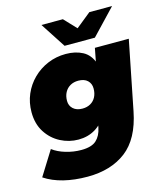

<svg xmlns="http://www.w3.org/2000/svg" viewBox="-154 -870 1007 1176"><g transform="rotate(-15 350.0 -281.5)"><path d="M255 204Q172 204 103.5 187Q35 170 -16 136L80 -18Q113 7 161.5 21.5Q210 36 259 36Q325 36 355 8.5Q385 -19 395 -68L409 -138L450 -294L485 -464L501 -547H716L629 -110Q596 57 499.5 130.5Q403 204 255 204ZM260 -30Q200 -30 146 -58Q92 -86 58 -139Q24 -192 24 -266Q24 -327 46.5 -379.5Q69 -432 109.5 -472Q150 -512 203.5 -534.5Q257 -557 318 -557Q379 -557 424.5 -533Q470 -509 490 -451.5Q510 -394 493 -294Q478 -204 446 -145.5Q414 -87 367 -58.5Q320 -30 260 -30ZM332 -207Q361 -207 383 -219.5Q405 -232 417 -255Q429 -278 429 -309Q429 -340 408.5 -359.5Q388 -379 350 -379Q321 -379 299 -366.5Q277 -354 264.5 -331Q252 -308 252 -277Q252 -246 273.5 -226.5Q295 -207 332 -207ZM325 -607 221 -767H357L480 -637H364L525 -767H669L517 -607Z"/></g></svg>

Font: Montserrat Thin Black
Style: Italic
Weight: 900
Italic angle: -11.3°
Version: Version 9.000